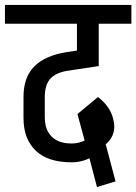

<svg xmlns="http://www.w3.org/2000/svg" viewBox="-45 -658 551 776"><path d="M-25 -562V-638H486V-562ZM245 -2Q148 -2 99 -49.5Q50 -97 50 -181L136 -184Q136 -151 148 -127.5Q160 -104 184 -91Q208 -78 245 -78ZM50 -180V-267H136V-183ZM50 -266Q50 -346 93.5 -389.5Q137 -433 222 -447V-371Q176 -362 156 -337Q136 -312 136 -266ZM222 -371V-447L354 -467V-391ZM266 -440V-630H354V-440ZM412 -179Q426 -129 399.5 -93Q373 -57 310 -41L295 -98Q321 -105 331 -121Q341 -137 335 -159ZM351 -266Q400 -228 412 -179L335 -159Q329 -181 290 -210ZM351 -266 371 -103 299 -83 268 -197ZM347 98 273 -184 348 -204 422 75ZM243 -2V-78Q266 -78 286.5 -85.5Q307 -93 333 -108L340 -30Q313 -15 291 -8.5Q269 -2 243 -2Z"/></svg>

Font: Akshar Light
Style: Regular
Weight: 400
Version: Version 1.100